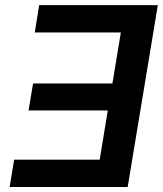

<svg xmlns="http://www.w3.org/2000/svg" viewBox="-20 -748 651 768"><path d="M611.3 -727.5 490.7 0H18.6L36.6 -109.4H378.9L411.1 -306.2H94.2L112.3 -414.1H429.7L463.4 -618.2H119.1L136.7 -727.5Z"/></svg>

Font: Inter SemiBold
Style: Italic
Weight: 600
Italic angle: -9.3988°
Designer: Rasmus Andersson
Foundry: rsms
Version: Version 4.001;git-66647c0bb